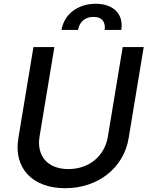

<svg xmlns="http://www.w3.org/2000/svg" viewBox="-20 -974 778 1006"><path d="M622.9 -727.3 545.1 -257.8C529.1 -159.1 449.2 -88.1 338.4 -88.1C227.6 -88.1 171.2 -159.1 187.1 -257.8L264.9 -727.3H155.2L76 -248.9C50.8 -96.2 146.7 12.1 321.4 12.1C495.7 12.1 628.6 -96.2 653.8 -248.9L733 -727.3ZM302.2 -817.1H389.2C394.5 -852.6 419 -885.3 470.2 -885.3C519.2 -885.3 533.4 -853.7 528.4 -817.1H615.4C628.6 -896.7 577.8 -954.2 481.5 -954.2C384.6 -954.2 315.3 -896.7 302.2 -817.1Z"/></svg>

Font: Magic Ui Pro Medium
Style: Italic
Weight: 500
Italic angle: -9.39999°
Designer: Stefan Endress, Andreas Faust
Version: Version 1.000;FEAKit 1.0